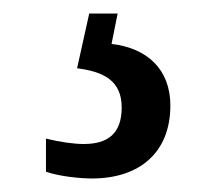

<svg xmlns="http://www.w3.org/2000/svg" viewBox="-20 -29 326 284"><path d="M116 235C186 235 232 197 232 127C232 74 198 42 145 36L154 -9H112L94 72C133 77 160 90 160 130C160 169 139 184 104 184C89 184 68 181 48 176V225C68 232 99 235 116 235Z"/></svg>

Font: Noto Serif Hebrew Condensed Medium
Style: Regular
Weight: 500
Width: 3
Designer: Monotype Design Team
Foundry: Monotype Imaging Inc.
Version: Version 2.004